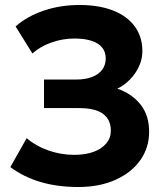

<svg xmlns="http://www.w3.org/2000/svg" viewBox="-20 -735 664 770"><path d="M294 15Q210.5 15 142.2 -5.2Q74 -25.5 21.5 -65L87 -181Q122.5 -150 173 -132Q223.5 -114 278 -114Q323 -114 355.8 -126.2Q388.5 -138.5 406.5 -160.2Q424.5 -182 424.5 -211Q424.5 -255.5 393.2 -278.5Q362 -301.5 296.5 -301.5H156.5V-416H285Q322 -416 348.5 -426Q375 -436 389.5 -455Q404 -474 404 -500.5Q404 -526.5 389.8 -544.2Q375.5 -562 347.5 -571.2Q319.5 -580.5 278.5 -580.5Q231 -580.5 186 -564.5Q141 -548.5 110 -520.5L42.5 -629Q89 -670 155.8 -692.5Q222.5 -715 298.5 -715Q377 -715 433.5 -692.8Q490 -670.5 520.5 -629Q551 -587.5 551 -529.5Q551 -498 537.5 -468.8Q524 -439.5 501 -416Q478 -392.5 450.5 -379.5Q509 -359.5 543.8 -315.5Q578.5 -271.5 578 -206Q578 -142.5 542.5 -92.5Q507 -42.5 443 -13.8Q379 15 294 15Z"/></svg>

Font: Geologica SemiBold
Style: Regular
Weight: 600
Designer: Sindre Bremnes, Frode Helland
Foundry: Monokrom Skriftforlag AS
Version: Version 1.010;gftools[0.9.28]